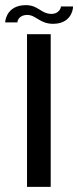

<svg xmlns="http://www.w3.org/2000/svg" viewBox="-52 -726 304 746"><path d="M53 0H145V-593H53ZM154 -633.5C218.5 -633.5 231.5 -681 232 -701H185C184 -689.5 172.5 -672 148.5 -672C107 -672 97.5 -706 49 -706C-15.5 -706 -30.5 -661 -32 -639H15.5C16 -650.5 27 -668 53.5 -668C88.5 -668 102 -633.5 154 -633.5Z"/></svg>

Font: Anybody
Style: Regular
Weight: 400
Designer: Tyler Finck
Foundry: Etcetera Type Company
Version: Version 1.110